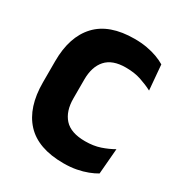

<svg xmlns="http://www.w3.org/2000/svg" viewBox="-159 -766 840 893"><g transform="rotate(30 261.0 -319.5)"><path d="M308.5 14Q172 14 105.2 -58.2Q38.5 -130.5 38.5 -264.5V-378Q38.5 -509.5 105.5 -581.2Q172.5 -653 307.5 -653Q343.5 -653 374 -647.5Q404.5 -642 429.5 -632.8Q454.5 -623.5 473.5 -612L485 -478Q455.5 -493.5 420.2 -505.2Q385 -517 338.5 -517Q267 -517 232.8 -478.8Q198.5 -440.5 198.5 -371.5V-270.5Q198.5 -202 233.2 -163.5Q268 -125 344.5 -125Q389.5 -125 425 -137Q460.5 -149 490 -166L478.5 -29Q459.5 -17.5 434 -7.8Q408.5 2 377.2 8Q346 14 308.5 14Z"/></g></svg>

Font: Anek Telugu Medium
Style: Bold
Weight: 700
Version: Version 1.003